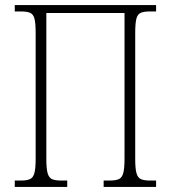

<svg xmlns="http://www.w3.org/2000/svg" viewBox="-20 -734 671 754"><path d="M38 0V-25H62Q85 -25 97.5 -30.5Q110 -36 115 -54Q120 -72 120 -109V-606Q120 -642 115.5 -660Q111 -678 98.5 -683.5Q86 -689 63 -689H38V-714H593V-689H568Q545 -689 532.5 -683.5Q520 -678 515.5 -660Q511 -642 511 -605V-108Q511 -72 516 -54Q521 -36 533.5 -30.5Q546 -25 569 -25H593V0H387V-25H411Q434 -25 446.5 -30.5Q459 -36 464 -54Q469 -72 469 -109V-683H162V-109Q162 -72 167 -54Q172 -36 184.5 -30.5Q197 -25 220 -25H244V0Z"/></svg>

Font: Noto Serif Condensed ExtraLight
Style: Regular
Weight: 200
Width: 3
Designer: Monotype Design Team
Foundry: Monotype Imaging Inc.
Version: Version 2.013; ttfautohint (v1.8.4.7-5d5b)